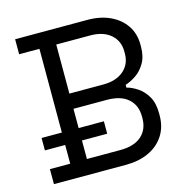

<svg xmlns="http://www.w3.org/2000/svg" viewBox="-104 -798 869 896"><g transform="rotate(-15 330.5 -350.0)"><path d="M47.5 0V-72.5H145.5V-627.5H47.5V-700H397.8Q458.8 -700 505.9 -678.1Q553 -656.2 579.5 -616.8Q606 -577.2 606 -524.5V-516Q606 -467.2 587.2 -435.6Q568.5 -404 542.1 -386.4Q515.8 -368.8 490.8 -361V-347.5Q515.8 -341.5 542.9 -323.5Q570 -305.5 588.5 -273.8Q607 -242 607 -192.8V-182.8Q607 -125.5 579.6 -84.4Q552.2 -43.2 504.8 -21.6Q457.2 0 396.5 0ZM226.5 -73.5H388Q455 -73.5 490.5 -105Q526 -136.5 526 -190.5V-199Q526 -253 490.6 -284.5Q455.2 -316 388 -316H226.5ZM226.5 -389.5H390.5Q452.5 -389.5 488.8 -420.6Q525 -451.8 525 -503V-513Q525 -564.5 488.9 -595.5Q452.8 -626.5 390.5 -626.5H226.5ZM47.5 -163V-223H348.5V-163Z"/></g></svg>

Font: Space 7353
Style: Regular
Weight: 400
Designer: Christine Claussen + Ruben Lyon  (Space 7353)
Version: Version 1.000;FEAKit 1.0